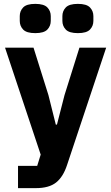

<svg xmlns="http://www.w3.org/2000/svg" viewBox="-20 -771 574 991"><path d="M390 -525H528L326 81Q306 142 269.5 171Q233 200 165 200H73V85H172L190 27L6 -525H153L230 -280L268 -128H274L313 -280ZM162 -600Q117 -600 99.5 -618.5Q82 -637 82 -663V-688Q82 -714 99.5 -732.5Q117 -751 162 -751Q207 -751 224.5 -732.5Q242 -714 242 -688V-663Q242 -637 224.5 -618.5Q207 -600 162 -600ZM382 -600Q337 -600 319.5 -618.5Q302 -637 302 -663V-688Q302 -714 319.5 -732.5Q337 -751 382 -751Q427 -751 444.5 -732.5Q462 -714 462 -688V-663Q462 -637 444.5 -618.5Q427 -600 382 -600Z"/></svg>

Font: IBM Plex Sans Arabic
Style: Bold
Weight: 700
Designer: Mike Abbink, Paul van der Laan, Pieter van Rosmalen, Wael Morcos, Khajak Apelian
Foundry: Bold Monday
Version: Version 1.2